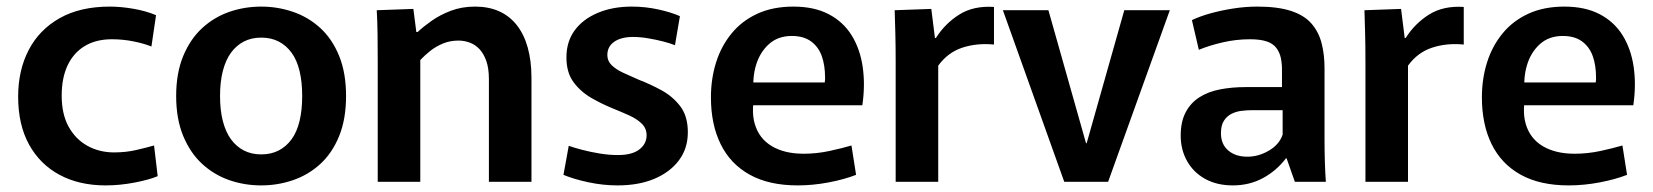

<svg xmlns="http://www.w3.org/2000/svg" viewBox="-20 -551 5010 582"><path d="M300 11Q220 11 160.5 -21Q101 -53 68 -113Q35 -173 35 -258Q35 -338 67 -399.5Q99 -461 161 -496Q223 -531 313 -531Q346 -531 384 -524.5Q422 -518 453 -505L439 -410Q417 -419 385 -425.5Q353 -432 319 -432Q271 -432 237 -411.5Q203 -391 185 -353Q167 -315 167 -261Q167 -205 188 -167Q209 -129 245 -109Q281 -89 326 -89Q362 -89 394 -96.5Q426 -104 447 -110L458 -17Q432 -6 387.5 2.5Q343 11 300 11Z M772 11Q721 11 675 -5Q629 -21 593 -54Q557 -87 535.5 -138.5Q514 -190 514 -260Q514 -330 535.5 -381.5Q557 -433 593 -466Q629 -499 675 -515Q721 -531 772 -531Q822 -531 868.5 -515Q915 -499 951 -466Q987 -433 1008 -381.5Q1029 -330 1029 -260Q1029 -190 1008 -138.5Q987 -87 951 -54Q915 -21 868.5 -5Q822 11 772 11ZM772 -83Q802 -83 825 -95Q848 -107 864 -129Q880 -151 888 -184Q896 -217 896 -260Q896 -303 888 -336Q880 -369 864 -391Q848 -413 825 -425Q802 -437 772 -437Q742 -437 719 -425Q696 -413 680 -391Q664 -369 655.5 -336Q647 -303 647 -260Q647 -217 655.5 -184Q664 -151 680 -129Q696 -107 719 -95Q742 -83 772 -83Z M1125 -362Q1125 -407 1124.5 -446Q1124 -485 1122 -520L1233 -524L1242 -454H1246Q1263 -470 1288.5 -488Q1314 -506 1347 -518.5Q1380 -531 1420 -531Q1461 -531 1492.5 -517Q1524 -503 1546 -475.5Q1568 -448 1579.5 -407.5Q1591 -367 1591 -315V0H1462V-311Q1462 -344 1454 -366.5Q1446 -389 1433 -402.5Q1420 -416 1403.5 -422Q1387 -428 1370 -428Q1344 -428 1322.5 -419Q1301 -410 1284 -396.5Q1267 -383 1254 -369V0H1125Z M1852 11Q1808 11 1763.5 1.5Q1719 -8 1688 -21L1704 -109Q1721 -103 1746 -96.5Q1771 -90 1799 -85.5Q1827 -81 1853 -81Q1896 -81 1918 -98Q1940 -115 1940 -141Q1940 -162 1925 -176.5Q1910 -191 1886.5 -201.5Q1863 -212 1836 -223Q1804 -236 1772 -254.5Q1740 -273 1718.5 -302Q1697 -331 1697 -377Q1697 -425 1722 -459Q1747 -493 1792 -512Q1837 -531 1895 -531Q1936 -531 1975 -522.5Q2014 -514 2041 -502L2026 -414Q2011 -420 1989.5 -425.5Q1968 -431 1944 -435Q1920 -439 1899 -439Q1863 -439 1842 -424.5Q1821 -410 1821 -384Q1821 -366 1834.5 -353Q1848 -340 1870 -330Q1892 -320 1917 -309Q1951 -296 1985 -277.5Q2019 -259 2042 -229Q2065 -199 2065 -150Q2065 -101 2038 -65Q2011 -29 1963.5 -9Q1916 11 1852 11Z M2398 11Q2311 11 2252.5 -21.5Q2194 -54 2164.5 -114Q2135 -174 2135 -256Q2135 -312 2150.5 -361.5Q2166 -411 2197.5 -449.5Q2229 -488 2276 -509.5Q2323 -531 2385 -531Q2448 -531 2492 -508Q2536 -485 2561.5 -444Q2587 -403 2595 -348.5Q2603 -294 2594 -232H2204L2272 -282Q2255 -219 2268 -175Q2281 -131 2319.5 -108Q2358 -85 2416 -85Q2456 -85 2495 -93.5Q2534 -102 2561 -110L2575 -21Q2539 -7 2491.5 2Q2444 11 2398 11ZM2205 -301H2480Q2481 -306 2481 -310Q2481 -314 2481 -316Q2481 -353 2471 -381Q2461 -409 2438.5 -425.5Q2416 -442 2380 -442Q2338 -442 2310.5 -417Q2283 -392 2271.5 -353Q2260 -314 2265 -270Z M2695 0V-362Q2695 -413 2694 -450Q2693 -487 2692 -520L2803 -524L2814 -436H2817Q2845 -480 2888 -507Q2931 -534 2993 -530V-416Q2941 -421 2897 -406.5Q2853 -392 2824 -352V0Z M3020 -520H3158L3272 -117H3274L3388 -520H3526L3339 0H3206Z M3717 11Q3669 11 3633.5 -8.5Q3598 -28 3578.5 -62.5Q3559 -97 3559 -140Q3559 -182 3574 -210.5Q3589 -239 3615.5 -256Q3642 -273 3678 -280Q3714 -287 3755 -287H3866V-340Q3866 -359 3862.5 -375.5Q3859 -392 3849 -405.5Q3839 -419 3819.5 -425.5Q3800 -432 3769 -432Q3727 -432 3686 -422.5Q3645 -413 3614 -400L3593 -490Q3618 -502 3651 -511Q3684 -520 3720 -525.5Q3756 -531 3791 -531Q3853 -531 3893 -518Q3933 -505 3955 -480Q3977 -455 3986 -420.5Q3995 -386 3995 -344V-125Q3995 -94 3996 -60Q3997 -26 3999 0H3905L3880 -71H3878Q3849 -33 3808 -11Q3767 11 3717 11ZM3761 -76Q3795 -76 3826.5 -94.5Q3858 -113 3868 -143V-217H3775Q3760 -217 3743.5 -215Q3727 -213 3713 -206Q3699 -199 3690 -185Q3681 -171 3681 -147Q3681 -114 3703 -95Q3725 -76 3761 -76Z M4119 0V-362Q4119 -413 4118 -450Q4117 -487 4116 -520L4227 -524L4238 -436H4241Q4269 -480 4312 -507Q4355 -534 4417 -530V-416Q4365 -421 4321 -406.5Q4277 -392 4248 -352V0Z M4735 11Q4648 11 4589.5 -21.5Q4531 -54 4501.5 -114Q4472 -174 4472 -256Q4472 -312 4487.5 -361.5Q4503 -411 4534.5 -449.5Q4566 -488 4613 -509.5Q4660 -531 4722 -531Q4785 -531 4829 -508Q4873 -485 4898.5 -444Q4924 -403 4932 -348.5Q4940 -294 4931 -232H4541L4609 -282Q4592 -219 4605 -175Q4618 -131 4656.5 -108Q4695 -85 4753 -85Q4793 -85 4832 -93.5Q4871 -102 4898 -110L4912 -21Q4876 -7 4828.5 2Q4781 11 4735 11ZM4542 -301H4817Q4818 -306 4818 -310Q4818 -314 4818 -316Q4818 -353 4808 -381Q4798 -409 4775.5 -425.5Q4753 -442 4717 -442Q4675 -442 4647.5 -417Q4620 -392 4608.5 -353Q4597 -314 4602 -270Z"/></svg>

Font: Murecho Thin Medium
Style: Regular
Weight: 500
Version: Version 1.010